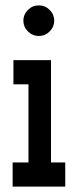

<svg xmlns="http://www.w3.org/2000/svg" viewBox="-20 -695 290 715"><path d="M27 0V-90H86V-381H30V-471H170V-90H223V0ZM125 -561Q101 -561 84 -578Q67 -595 67 -618Q67 -641 84 -658Q101 -675 125 -675Q148 -675 165 -658Q182 -641 182 -618Q182 -595 165 -578Q148 -561 125 -561Z"/></svg>

Font: Inconsolata UltraCondensed Black
Style: Regular
Weight: 900
Width: 1
Monospace: yes
Designer: Raph Levien, Cyreal, Brenton Simpson
Foundry: Raph Levien, Cyreal, Google
Version: Version 3.001; ttfautohint (v1.8.2.53-6de2)